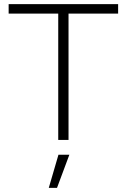

<svg xmlns="http://www.w3.org/2000/svg" viewBox="-20 -680 616 933"><path d="M554 -614H313V0H263V-614H22V-660H554ZM257 233H217L264 72H317Z"/></svg>

Font: Work Sans Light
Style: Regular
Weight: 300
Designer: Wei Huang
Foundry: Wei Huang
Version: Version 1.500